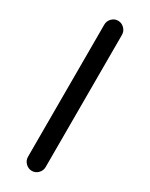

<svg xmlns="http://www.w3.org/2000/svg" viewBox="-202 -622 668 854"><g transform="rotate(30 131.5 -195.5)"><path d="M85.9 143.6V-535.2Q85.9 -553.7 99.1 -567.4Q112.3 -581.1 130.9 -581.1Q149.4 -581.1 163.1 -567.4Q176.8 -553.7 176.8 -535.2V143.6Q176.8 162.1 163.6 175.8Q150.4 189.5 131.8 189.5Q113.3 189.5 99.6 175.8Q85.9 162.1 85.9 143.6Z"/></g></svg>

Font: FakePearl
Style: Regular
Weight: 400
Version: Version 1.2